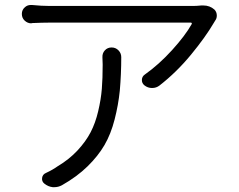

<svg xmlns="http://www.w3.org/2000/svg" viewBox="-20 -736 967 777"><path d="M394.5 -503.9Q393.6 -520.5 404.3 -532.2Q415 -543.9 431.6 -543.9Q448.2 -543.9 459.5 -532.2Q470.7 -520.5 470.7 -504.9Q470.7 -435.5 464.8 -369.1Q459 -311.5 443.8 -252.4Q428.7 -193.4 402.8 -148.9Q377 -104.5 334 -62.5Q291 -20.5 230.5 13.7Q215.8 21.5 200.2 21.5Q197.3 21.5 193.4 21.5Q174.8 19.5 159.2 6.8Q148.4 -2 150.4 -16.1Q152.3 -30.3 166 -36.1Q193.4 -48.8 213.9 -63.5Q259.8 -90.8 293.5 -127Q327.1 -163.1 346.7 -200.7Q366.2 -238.3 377.4 -286.1Q388.7 -334 392.1 -376.5Q395.5 -418.9 395.5 -474.6Q395.5 -490.2 394.5 -503.9ZM794.9 -713.9Q798.8 -713.9 802.7 -713.9Q829.1 -713.9 847.7 -697.3Q857.4 -687.5 857.4 -672.9Q857.4 -661.1 850.6 -652.3Q846.7 -646.5 844.7 -642.6Q811.5 -585.9 752.9 -514.6Q694.3 -443.4 625 -389.6Q612.3 -379.9 595.7 -379.9Q595.7 -379.9 594.7 -379.9Q578.1 -379.9 564.5 -390.6Q553.7 -399.4 554.2 -413.1Q554.7 -426.8 566.4 -434.6Q623 -474.6 676.3 -533.2Q729.5 -591.8 755.9 -638.7Q756.8 -640.6 755.9 -642.6Q754.9 -644.5 752 -644.5H180.7Q151.4 -644.5 109.4 -642.6Q107.4 -641.6 106.4 -641.6Q91.8 -641.6 80.1 -652.3Q68.4 -663.1 68.4 -679.7Q68.4 -696.3 81.1 -707Q90.8 -715.8 104.5 -715.8Q106.4 -715.8 109.4 -715.8Q148.4 -711.9 180.7 -711.9H761.7Q775.4 -711.9 794.9 -713.9Z"/></svg>

Font: Gen Jyuu Gothic P Normal
Style: Regular
Weight: 300
Designer: [Source Han Sans]
Ryoko NISHIZUKA  (kana & ideographs); Paul D. Hunt (Latin, Greek & Cyrillic); Wenlong ZHANG  (bopomofo
Version: Version 1.002.20150607